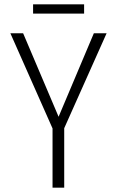

<svg xmlns="http://www.w3.org/2000/svg" viewBox="-20 -868 540 888"><path d="M223 0V-274L28 -714H87L251 -328L414 -714H473L277 -275V0ZM133 -805V-848H369V-805Z"/></svg>

Font: Noto Sans Mono ExtraCondensed Light
Style: Regular
Weight: 300
Width: 2
Designer: Monotype Design Team
Foundry: Monotype Imaging Inc.
Version: Version 2.014; ttfautohint (v1.8.4.7-5d5b)